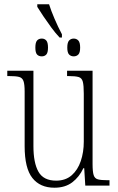

<svg xmlns="http://www.w3.org/2000/svg" viewBox="-20 -866 550 896"><path d="M258 -691Q239 -711 219.5 -737.5Q200 -764 182.5 -790Q165 -816 154 -834V-846H209Q218 -817 234.5 -778.5Q251 -740 269 -706V-691ZM175 -603Q161 -603 153 -611.5Q145 -620 145 -644Q145 -668 153 -677Q161 -686 175 -686Q188 -686 196 -677Q204 -668 204 -644Q204 -620 196 -611.5Q188 -603 175 -603ZM324 -603Q311 -603 302.5 -611.5Q294 -620 294 -644Q294 -668 302.5 -677Q311 -686 324 -686Q337 -686 345.5 -677Q354 -668 354 -644Q354 -620 345.5 -611.5Q337 -603 324 -603ZM234 10Q167 10 131 -35.5Q95 -81 95 -184V-439Q95 -473 89.5 -488Q84 -503 69 -507Q54 -511 23 -511H14V-536H136V-184Q136 -106 159.5 -64.5Q183 -23 242 -23Q286 -23 314.5 -48Q343 -73 357 -114.5Q371 -156 371 -205V-429Q371 -467 366.5 -484.5Q362 -502 347 -506.5Q332 -511 300 -511H293V-536H412V-101Q412 -65 417 -49Q422 -33 437 -29Q452 -25 481 -25H491V0H378L373 -81H369Q350 -40 317 -15Q284 10 234 10Z"/></svg>

Font: Noto Serif Condensed ExtraLight
Style: Regular
Weight: 200
Width: 3
Designer: Monotype Design Team
Foundry: Monotype Imaging Inc.
Version: Version 2.013; ttfautohint (v1.8.4.7-5d5b)